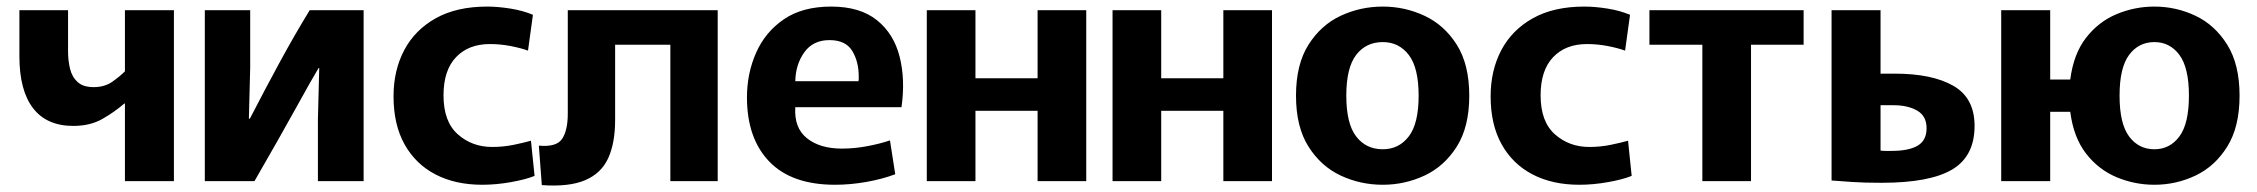

<svg xmlns="http://www.w3.org/2000/svg" viewBox="-20 -551 6864 584"><path d="M360 0V-236H358Q328 -210 291 -189Q254 -168 203 -168Q122 -168 80.5 -222Q39 -276 39 -380V-520H187V-394Q187 -367 193 -342Q199 -317 216 -301.5Q233 -286 265 -286Q298 -286 321 -302Q344 -318 360 -334V-520H509V0Z M603 0V-520H741V-345L737 -190H740Q787 -281 831 -362Q875 -443 922 -520H1086V0H947V-189L951 -344H949Q929 -311 881 -224Q833 -137 754 0Z M1447 11Q1365 11 1304.5 -20.5Q1244 -52 1210.5 -112Q1177 -172 1177 -258Q1177 -337 1209.5 -398.5Q1242 -460 1305.5 -495.5Q1369 -531 1462 -531Q1494 -531 1532 -525Q1570 -519 1601 -506L1586 -397Q1564 -405 1533 -411Q1502 -417 1470 -417Q1405 -417 1367 -377Q1329 -337 1329 -261Q1329 -181 1372.5 -142.5Q1416 -104 1477 -104Q1511 -104 1542.5 -110.5Q1574 -117 1595 -123L1606 -16Q1579 -5 1534 3Q1489 11 1447 11Z M1628 12 1619 -108Q1673 -103 1690 -129Q1707 -155 1707 -205V-520H2163V0H2019V-415H1851V-186Q1851 -116 1830 -70Q1809 -24 1760 -3Q1711 18 1628 12Z M2520 11Q2388 11 2320 -59.5Q2252 -130 2252 -255Q2252 -328 2280 -391Q2308 -454 2364.5 -492.5Q2421 -531 2508 -531Q2596 -531 2647.5 -489.5Q2699 -448 2716.5 -378Q2734 -308 2722 -225H2399Q2395 -162 2434.5 -130.5Q2474 -99 2541 -99Q2579 -99 2618.5 -106.5Q2658 -114 2687 -124L2703 -21Q2663 -6 2614.5 2.5Q2566 11 2520 11ZM2503 -429Q2453 -429 2426.5 -392Q2400 -355 2399 -304H2591Q2592 -308 2592 -311.5Q2592 -315 2592 -318Q2592 -364 2572 -396.5Q2552 -429 2503 -429Z M2799 -520H2947V-313H3136V-520H3284V0H3136V-214H2947V0H2799Z M3364 -520H3512V-313H3701V-520H3849V0H3701V-214H3512V0H3364Z M4186 11Q4118 11 4058 -17Q3998 -45 3960 -105Q3922 -165 3922 -260Q3922 -355 3960 -415Q3998 -475 4058 -503Q4118 -531 4186 -531Q4253 -531 4313 -503Q4373 -475 4411 -415Q4449 -355 4449 -260Q4449 -165 4411 -105Q4373 -45 4313 -17Q4253 11 4186 11ZM4186 -97Q4235 -97 4265 -136Q4295 -175 4295 -260Q4295 -345 4265 -384Q4235 -423 4186 -423Q4135 -423 4105 -384Q4075 -345 4075 -260Q4075 -175 4105 -136Q4135 -97 4186 -97Z M4784 11Q4702 11 4641.5 -20.5Q4581 -52 4547.5 -112Q4514 -172 4514 -258Q4514 -337 4546.5 -398.5Q4579 -460 4642.5 -495.5Q4706 -531 4799 -531Q4831 -531 4869 -525Q4907 -519 4938 -506L4923 -397Q4901 -405 4870 -411Q4839 -417 4807 -417Q4742 -417 4704 -377Q4666 -337 4666 -261Q4666 -181 4709.5 -142.5Q4753 -104 4814 -104Q4848 -104 4879.5 -110.5Q4911 -117 4932 -123L4943 -16Q4916 -5 4871 3Q4826 11 4784 11Z M5158 0V-415H4997V-520H5466V-415H5306V0Z M5703 5Q5649 5 5613.5 2.5Q5578 0 5551 -2V-520H5700V-327H5743Q5857 -327 5921.5 -290Q5986 -253 5986 -168Q5986 -76 5918 -35.5Q5850 5 5703 5ZM5733 -92Q5786 -92 5813 -108Q5840 -124 5840 -161Q5840 -198 5811.5 -214.5Q5783 -231 5739 -231H5700V-93Q5707 -92 5715.5 -92Q5724 -92 5733 -92Z M6067 0V-520H6216V-309H6277Q6287 -387 6325 -436Q6363 -485 6418 -508Q6473 -531 6533 -531Q6599 -531 6658 -503Q6717 -475 6754.5 -415Q6792 -355 6792 -260Q6792 -165 6754.5 -105Q6717 -45 6658 -17Q6599 11 6533 11Q6473 11 6418 -12Q6363 -35 6325 -84Q6287 -133 6277 -211H6216V0ZM6533 -97Q6580 -97 6609 -136Q6638 -175 6638 -260Q6638 -345 6609 -384Q6580 -423 6533 -423Q6485 -423 6456 -384Q6427 -345 6427 -260Q6427 -175 6456 -136Q6485 -97 6533 -97Z"/></svg>

Font: Murecho SemiBold
Style: Regular
Weight: 600
Designer: Neil Summerour
Foundry: Positype
Version: Version 1.010; ttfautohint (v1.8.3)